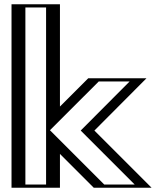

<svg xmlns="http://www.w3.org/2000/svg" viewBox="-20 -880 768 900"><path d="M645 -513 401 -268 669 0H441L236 -205V0H59V-860H236V-334L415 -513ZM608.9 -498 379.8 -268 632.8 -15H447.2L221 -241.2V-15H74V-845H221V-297.8L421.2 -498ZM608.9 -498H421.2L221 -297.8V-845H74V-15H221V-241.2L447.2 -15H632.8L379.8 -268ZM645 -513H415L236 -334V-860H59V0H236V-205L441 0H669L401 -268ZM196 -845V-15H99V-845ZM214.2 -269.5 442.7 -498H587.4L358.3 -268L611.3 -15H468.7ZM666.5 -513H393.5L261 -380.5V-860H34V0H261V-158.5L419.5 0H690.5L422.5 -268Z"/></svg>

Font: Hussar Outliner
Style: Regular
Weight: 700
Foundry: Cannot Into Space Fonts
Version: Version 0.92